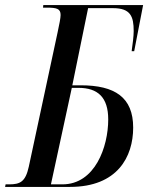

<svg xmlns="http://www.w3.org/2000/svg" viewBox="-42 -734 597 754"><path d="M-22 0H233C419 0 481 -118 481 -233C481 -352 409 -399 275 -399H242L304 -702H402C471 -702 483 -669 483 -612C483 -592 479 -561 475 -533H485L520 -714H128L127 -704H141C181 -704 196 -700 196 -675C196 -664 191 -638 184 -606L71 -79C58 -20 37 -10 -6 -10H-20ZM203 -10H158L240 -389H266C342 -389 383 -352 383 -265C383 -157 331 -10 203 -10Z"/></svg>

Font: Noto Serif Display ExtraCondensed Medium
Style: Italic
Weight: 500
Width: 2
Italic angle: -12°
Designer: Monotype Design Team
Foundry: Monotype Imaging Inc.
Version: Version 2.009